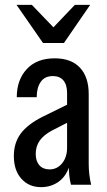

<svg xmlns="http://www.w3.org/2000/svg" viewBox="-20 -760 439 790"><path d="M272 0Q267 -18 265 -39.5Q263 -61 263 -85H256V-377Q256 -412 240.5 -429.5Q225 -447 198 -447Q164 -447 147.5 -423Q131 -399 131 -360H49Q49 -431 90 -475.5Q131 -520 205 -520Q273 -520 309 -481.5Q345 -443 345 -373V-85Q345 -64 347.5 -42.5Q350 -21 355 0ZM149 10Q99 10 68 -24.5Q37 -59 37 -118Q37 -172 65 -210Q93 -248 154 -279L276 -339V-265L194 -223Q160 -205 143.5 -181.5Q127 -158 127 -127Q127 -97 142 -80Q157 -63 184 -63Q215 -63 235.5 -88Q256 -113 256 -152L267 -81Q253 -35 221.5 -12.5Q190 10 149 10ZM157 -583 48 -740H111L236 -610H164L288 -740H351L243 -583Z"/></svg>

Font: Instrument Sans Condensed Medium
Style: Regular
Weight: 500
Width: 3
Designer: Rodrigo Fuenzalida
Foundry: fragTYPE
Version: Version 1.000;gftools[0.9.28]